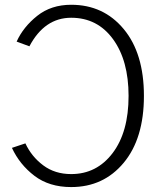

<svg xmlns="http://www.w3.org/2000/svg" viewBox="-20 -756 669 794"><path d="M29.3 -144.5 85 -163.1Q110.4 -108.4 158.7 -72.3Q207 -36.1 274.4 -36.1Q379.9 -36.1 445.8 -123Q511.7 -210 511.7 -359.4Q511.7 -505.9 447.3 -594.2Q382.8 -682.6 274.4 -682.6Q164.1 -682.6 101.6 -564.5L48.8 -584Q76.2 -644.5 133.8 -690.4Q191.4 -736.3 274.4 -736.3Q408.2 -736.3 491.7 -635.7Q575.2 -535.2 575.2 -359.4Q575.2 -183.6 491.7 -83Q408.2 17.6 274.4 17.6Q183.6 17.6 122.6 -28.8Q61.5 -75.2 29.3 -144.5Z"/></svg>

Font: Gothic A1 Light
Style: Regular
Weight: 300
Version: Version 2.50